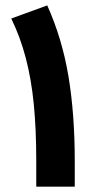

<svg xmlns="http://www.w3.org/2000/svg" viewBox="-20 -696 358 716"><path d="M258.8 0H115.2V-96.2Q115.2 -213.9 106 -307.6Q96.7 -401.4 76.2 -479.5Q55.7 -557.6 22 -627L156.2 -675.8Q211.9 -551.8 235.4 -410.9Q258.8 -270 258.8 -94.7Z"/></svg>

Font: Vazirmatn FD NL Black
Style: Regular
Weight: 900
Designer: Saber Rastikerdar
Foundry: Saber Rastikerdar
Version: Version 33.003